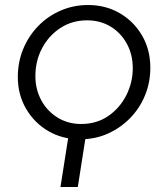

<svg xmlns="http://www.w3.org/2000/svg" viewBox="-20 -542 670 765"><path d="M221 203 253 -1H322L290 203ZM299 13Q229 13 173 -19.5Q117 -52 84 -108.5Q51 -165 51 -235Q51 -295 72.5 -347Q94 -399 132.5 -438.5Q171 -478 222 -500Q273 -522 331 -522Q401 -522 457 -489.5Q513 -457 546 -400.5Q579 -344 579 -272Q579 -214 558 -162.5Q537 -111 499 -72Q461 -33 410.5 -10Q360 13 299 13ZM303 -48Q365 -48 411 -79.5Q457 -111 483 -162Q509 -213 509 -270Q509 -325 485 -368.5Q461 -412 420 -436.5Q379 -461 327 -461Q268 -461 221.5 -431Q175 -401 148 -350.5Q121 -300 121 -239Q121 -186 144.5 -142.5Q168 -99 209.5 -73.5Q251 -48 303 -48Z"/></svg>

Font: MuseoModerno Light
Style: Italic
Weight: 300
Italic angle: -9°
Designer: Pablo Cosgaya, Héctor Gatti, Marcela Romero, and the Authors of The MuseoModerno Project.
Foundry: Omnibus-Type Team
Version: Version 1.003